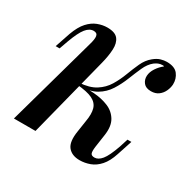

<svg xmlns="http://www.w3.org/2000/svg" viewBox="-125 -662 819 809"><g transform="rotate(30 284.5 -257.5)"><path d="M385 -68Q382 -45 385.5 -36Q389 -27 404 -27Q422 -27 438.5 -47Q455 -67 474 -121L487 -162H506L482 -89Q469 -49 449 -26.5Q429 -4 404.5 5Q380 14 355 14Q317 14 298 -9.5Q279 -33 288 -88L296 -141Q303 -180 296 -204Q289 -228 263.5 -240.5Q238 -253 186 -257V-261Q226 -264 266 -261Q306 -258 337 -245Q368 -232 384.5 -204Q401 -176 394 -130ZM460 -508Q447 -508 438 -504Q429 -500 421 -494Q401 -478 388 -449Q375 -420 362 -387Q349 -354 330 -324Q311 -294 279.5 -275.5Q248 -257 198 -258L188 -257L190 -268Q239 -271 269 -290Q299 -309 316.5 -338Q334 -367 346 -399Q358 -431 371 -459.5Q384 -488 406 -506Q423 -520 438.5 -524.5Q454 -529 467 -529Q506 -529 522 -508Q538 -487 537 -459Q536 -443 528.5 -426.5Q521 -410 506.5 -399Q492 -388 470 -388Q445 -388 433.5 -402.5Q422 -417 423 -436Q424 -455 436.5 -474Q449 -493 466 -506Q465 -507 463.5 -507.5Q462 -508 460 -508ZM133 0Q133 0 122 0Q111 0 96 0Q81 0 65 0Q49 0 38.5 0Q28 0 28 0L148 -430Q157 -460 154.5 -474Q152 -488 135 -488Q115 -488 98 -467Q81 -446 62 -394L47 -352H28L53 -426Q68 -467 88 -489Q108 -511 131.5 -520Q155 -529 178 -529Q216 -529 230.5 -510.5Q245 -492 243.5 -460Q242 -428 232 -389Z"/></g></svg>

Font: Playfair Display Medium
Style: Italic
Weight: 500
Italic angle: -14°
Designer: Claus Eggers Sørensen
Foundry: Claus Eggers Sørensen
Version: Version 1.203